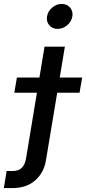

<svg xmlns="http://www.w3.org/2000/svg" viewBox="-126 -753 438 977"><path d="M100.6 -515.6H204.1L107.9 62.5Q97.7 125.5 53.2 164.8Q8.8 204.1 -63.5 204.1H-106.4L-92.3 117.2H-62.5Q-31.7 117.2 -15.1 101.1Q1.5 85 7.3 48.8ZM-53.2 -281.2 -40 -358.4H292L278.8 -281.2ZM167 -606Q140.6 -606 124.8 -624.5Q108.9 -643.1 113.3 -669.4Q117.7 -695.8 139.4 -714.4Q161.1 -732.9 188 -732.9Q214.8 -732.9 230.7 -714.4Q246.6 -695.8 242.2 -669.4Q237.8 -643.1 215.8 -624.5Q193.8 -606 167 -606Z"/></svg>

Font: Inter Display Medium
Style: Italic
Weight: 500
Italic angle: -9.39999°
Designer: Rasmus Andersson
Foundry: rsms
Version: Version 4.000;git-a52131595